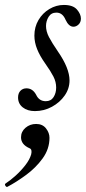

<svg xmlns="http://www.w3.org/2000/svg" viewBox="-62 -436 347 776"><path d="M79 13Q49 13 30 -2Q11 -17 11 -42Q11 -59 20.5 -69Q30 -79 45 -79Q70 -79 84 -53Q96 -27 123 -27Q144 -27 154.5 -43.5Q165 -60 165 -82Q165 -105 154 -126.5Q143 -148 121 -179Q99 -210 88 -237.5Q77 -265 77 -292Q77 -327 93.5 -355Q110 -383 137.5 -399.5Q165 -416 196 -416Q233 -416 249 -397.5Q265 -379 265 -361Q265 -346 255.5 -337Q246 -328 235 -328Q216 -328 203 -356Q191 -385 166 -385Q145 -385 134.5 -368Q124 -351 124 -331Q124 -309 136 -286Q148 -263 172 -228Q219 -160 219 -111Q219 -78 199.5 -50Q180 -22 148 -4.5Q116 13 79 13ZM-32 319Q-36 321 -40 315Q-44 309 -40 306Q-20 293 1.5 273.5Q23 254 40.5 231.5Q58 209 64 188Q69 167 57 163Q23 148 23 119Q23 96 41 80.5Q59 65 84 65Q110 65 124 83Q138 101 138 121Q138 166 110.5 204Q83 242 43.5 271Q4 300 -32 319Z"/></svg>

Font: Junicode
Style: Italic
Weight: 400
Italic angle: -11°
Designer: Peter S. Baker
Version: Version 2.100; ttfautohint (v1.8.4)